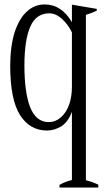

<svg xmlns="http://www.w3.org/2000/svg" viewBox="-20 -577 481 865"><path d="M248 256C248 256 248 268 248 268C248 268 423 268 423 268C423 268 423 255 423 255C406 247 388 240 367 235C367 235 367 -510 367 -510C386 -516 402 -522 416 -529C416 -529 416 -537 416 -537C416 -537 304 -556 304 -556C304 -556 304 -477 304 -477C273 -530 232 -557 181 -557C152 -557 125 -547 102 -526C78 -505 60 -473 46 -432C33 -390 26 -339 26 -280C26 -179 41 -105 70 -59C100 -12 140 11 192 11C215 11 237 4 258 -9C278 -23 293 -44 304 -73C304 -73 304 234 304 234C286 238 267 245 248 256ZM255 -49C239 -35 221 -27 199 -27C161 -27 133 -50 115 -96C98 -142 90 -204 90 -281C90 -359 99 -418 117 -458C134 -497 163 -517 202 -517C221 -517 240 -509 258 -493C277 -476 292 -456 304 -431C304 -431 304 -186 304 -186C304 -157 300 -131 292 -107C283 -82 271 -63 255 -49Z"/></svg>

Font: BUSH 25 TRIRONG 0515 A
Style: Regular
Weight: 400
Designer: Katatrad Team
Foundry: CadsonDemak